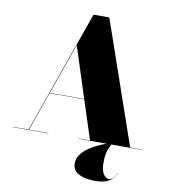

<svg xmlns="http://www.w3.org/2000/svg" viewBox="-104 -853 1038 1177"><g transform="rotate(10 415.0 -264.0)"><path d="M699.5 164Q692 178 680 195Q668 212 641.5 224.5Q615 237 564.5 237Q504 237 465.2 216.5Q426.5 196 426.5 151Q426.5 121 446 95.2Q465.5 69.5 497 48.8Q528.5 28 565 12.8Q601.5 -2.5 635.5 -12L636.5 -10Q628.5 -5 614 28Q599.5 61 599.5 116Q599.5 166 615 188.5Q630.5 211 648.5 211Q665 211 676.2 197.8Q687.5 184.5 698.5 163ZM15 -2H111.5L198 -245.5V-246L382 -765H480L744.5 -2H815V0H425V-2H494.5L416 -244H200L114.5 -2H235V0H15ZM313 -563 201 -246H415.5Z"/></g></svg>

Font: Bodoni* 96pt Fatface
Style: Regular
Weight: 900
Version: Version 2.3